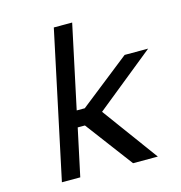

<svg xmlns="http://www.w3.org/2000/svg" viewBox="-106 -805 847 899"><g transform="rotate(-15 318.0 -355.0)"><path d="M235 -710 84 0H173L222 -229H257L429 0H549L351 -270L636 -500H522L277 -307H238L324 -710Z"/></g></svg>

Font: LT Wave Mono
Style: Italic
Weight: 400
Designer: Daniel Lyons
Version: Version 2.5 (Glyphs App)